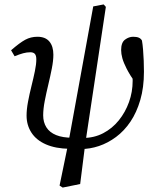

<svg xmlns="http://www.w3.org/2000/svg" viewBox="-20 -659 714 867"><path d="M263 188 249 179 288 -10 401 -630 448 -639 458 -628 365 -10 342 172ZM294 13Q231 12 187.5 -7Q144 -26 122 -60Q100 -94 100 -137Q100 -165 106.5 -199.5Q113 -234 122 -270Q131 -306 137.5 -337.5Q144 -369 144 -391Q144 -408 137.5 -415.5Q131 -423 117 -423Q101 -423 84.5 -418.5Q68 -414 46 -405L30 -432Q69 -466 94 -479.5Q119 -493 149 -493Q185 -493 203 -471.5Q221 -450 221 -412Q221 -385 214 -349.5Q207 -314 198 -276.5Q189 -239 182 -203Q175 -167 175 -138Q175 -107 189.5 -84Q204 -61 233.5 -49Q263 -37 308 -37ZM345 14 354 -36Q405 -36 446 -57.5Q487 -79 516.5 -115.5Q546 -152 562.5 -198Q579 -244 579 -294Q579 -316 577 -339Q575 -362 571 -386L600 -355L593 -282Q566 -321 552 -348.5Q538 -376 532.5 -396Q527 -416 527 -433Q527 -467 544.5 -480Q562 -493 581 -493Q597 -493 606.5 -489Q616 -485 621 -476Q624 -459 626 -435Q628 -411 629 -385Q630 -359 630 -335Q630 -264 613.5 -207.5Q597 -151 569 -109.5Q541 -68 504 -40.5Q467 -13 426.5 0.5Q386 14 345 14Z"/></svg>

Font: Source Serif 4 18pt
Style: Italic
Weight: 400
Italic angle: -12°
Designer: Frank Grießhammer
Foundry: Adobe Systems Incorporated
Version: Version 4.004;hotconv 1.0.116;makeotfexe 2.5.65601